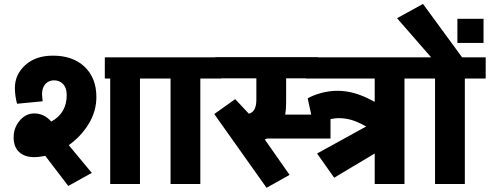

<svg xmlns="http://www.w3.org/2000/svg" viewBox="-20 -917 2441 957"><path d="M148.9 -133.8Q102.5 -133.8 75.2 -159.4Q47.9 -185.1 47.9 -232.4Q47.9 -279.8 78.1 -315.7Q108.4 -351.6 150.4 -351.6Q200.2 -351.6 235.4 -311Q312.5 -352.5 312.5 -443.4Q312.5 -479.5 294.4 -498Q276.4 -516.6 249.3 -516.6Q222.2 -516.6 205.8 -497.8Q189.5 -479 189.5 -447.8Q189.5 -439.9 192.4 -412.1L64.9 -399.9Q54.2 -440.9 54.2 -479Q54.2 -545.4 106 -592.5Q157.7 -639.6 243.7 -639.6Q343.3 -639.6 401.9 -584Q460.4 -528.3 460.4 -433.1Q460.4 -362.8 422.4 -300Q384.3 -237.3 322.8 -193.4L437.5 -55.2L320.3 9.8L205.6 -140.1Q174.8 -133.8 148.9 -133.8ZM529.3 0V-525.4H502.4V-631.3H781.7V-525.4H677.7V0Z M830.1 0V-525.4H752.4V-631.3H1082.5V-525.4H978.5V0Z M1257.8 -420.4V-526.4H1053.2V-632.3H1564V-526.4H1406.2V-408.2Q1406.2 -372.1 1401.4 -345.7H1627.4V-226.6H1311.5Q1303.7 -222.7 1299.8 -221.7L1423.3 -45.4L1308.6 19L1047.9 -348.6L1152.3 -422.9L1219.7 -351.1V-350.1Q1257.8 -359.4 1257.8 -420.4Z M1847.7 0V-151.9L1645.5 -31.2L1560.5 -151.9L1805.2 -286.6Q1763.2 -310.1 1732.2 -319.1Q1701.2 -328.1 1669.4 -328.1Q1612.8 -328.1 1543.5 -289.6L1513.7 -426.8Q1540.5 -442.4 1580.3 -453.4Q1620.1 -464.4 1663.6 -464.4Q1744.1 -464.4 1832 -417.5L1847.7 -409.2V-525.4H1503.9V-631.3H2100.1V-525.4H1996.1V0Z M2148.4 0V-525.4H2070.8V-631.3H2128.9L1959 -826.2L2088.4 -897.5L2283.2 -631.3H2400.9V-525.4H2296.9V0Z M2390.1 -823.2V-703.1H2259.8V-823.2Z"/></svg>

Font: Yantramanav Black
Style: Regular
Weight: 900
Version: Version 1.001;PS 1.0;hotconv 1.0.72;makeotf.lib2.5.5900; ttf